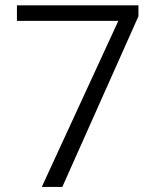

<svg xmlns="http://www.w3.org/2000/svg" viewBox="-20 -724 602 736"><path d="M44.9 -703.6V-644H433.6L140.1 -7.3H218.8L510.7 -661.6V-703.6Z"/></svg>

Font: Shabnam Light
Style: Regular
Weight: 300
Foundry: DejaVu fonts team - Redesigned by Saber Rastikerdar - Based on Vazir font
Version: Version 5.0.1